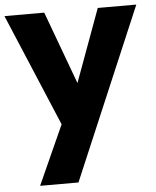

<svg xmlns="http://www.w3.org/2000/svg" viewBox="-57 -606 746 918"><g transform="rotate(-5 315.5 -146.5)"><path d="M98.1 265.1 226.1 -19 -1 -558.1H189.9L318.8 -209L446.8 -558.1H631.8L282.2 265.1Z"/></g></svg>

Font: PoppinsZ
Style: Bold
Weight: 700
Designer: Ninad Kale (Devanagari), Jonny Pinhorn (Latin)
Foundry: Indian Type Foundry
Version: Version 3.002;FEAKit 1.0